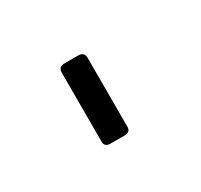

<svg xmlns="http://www.w3.org/2000/svg" viewBox="-43 -143 202 193"><g transform="rotate(-30 58.0 -46.5)"><path d="M59 0H43Q36 0 36 -6V-86Q36 -93 43 -93H59Q66 -93 66 -86V-6Q66 0 59 0Z"/></g></svg>

Font: Chathura Thin
Style: Regular
Weight: 250
Designer: Appaji Ambarisha Darbha
Foundry: Aditya Fonts
Version: Version 1.001 2016